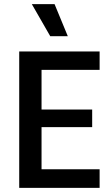

<svg xmlns="http://www.w3.org/2000/svg" viewBox="-20 -909 536 929"><path d="M73 0V-660H181V0ZM134 0V-90H462V0ZM134 -294V-379H426V-294ZM134 -571V-660H462V-571ZM223 -734 134 -889H244L308 -734Z"/></svg>

Font: Bricolage Grotesque SemiCondensed Medium
Style: Regular
Weight: 500
Width: 4
Designer: Mathieu Triay
Foundry: Atelier Triay
Version: Version 1.001;gftools[0.9.33.dev8+g029e19f]